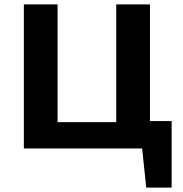

<svg xmlns="http://www.w3.org/2000/svg" viewBox="-20 -678 837 877"><path d="M619 0V-125H764L693 0ZM648 179 616 -125H764V179ZM511 0V-658H665V0ZM138 0V-120H617V0ZM89 0V-658H243V0Z"/></svg>

Font: Ysabeau SC ExtraBold
Style: Regular
Weight: 800
Designer: Christian Thalmann (Catharsis Fonts)
Version: Version 2.001;gftools[0.9.30]; featfreeze: smcp